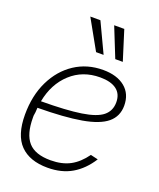

<svg xmlns="http://www.w3.org/2000/svg" viewBox="-144 -861 792 959"><g transform="rotate(20 251.5 -381.5)"><path d="M224.6 9.3Q129.4 9.3 79.1 -42Q28.8 -93.3 28.8 -202.1Q28.8 -303.2 66.4 -380.6Q104 -458 169.9 -501.5Q235.8 -544.9 320.3 -544.9Q394 -544.9 436.8 -510Q479.5 -475.1 479.5 -412.6Q479.5 -356 438.2 -321.5Q397 -287.1 307.9 -271.5Q218.8 -255.9 75.7 -254.9Q74.7 -243.2 74.2 -231Q71.8 -215.8 71.3 -211.4Q70.8 -207 71.3 -204.1Q71.3 -202.6 71.3 -201.2Q71.3 -113.3 107.7 -72Q144 -30.8 226.1 -30.8Q286.6 -30.8 329.6 -53.7Q372.6 -76.7 407.2 -125L446.8 -115.7Q407.7 -54.2 353.5 -22.5Q299.3 9.3 224.6 9.3ZM81.1 -291.5Q215.8 -292 293.5 -304Q371.1 -315.9 403.8 -342.8Q436.5 -369.6 436.5 -415Q436.5 -459.5 406.2 -482.2Q376 -504.9 318.8 -504.9Q226.6 -504.9 163.1 -446.8Q99.6 -388.7 81.1 -291.5ZM255.9 -616.2 168 -773.4H221.7L295.9 -616.2ZM357.9 -616.2 294.9 -773.4H348.6L397.9 -616.2Z"/></g></svg>

Font: Inter Display Extra Light
Style: Italic
Weight: 200
Italic angle: -9.39999°
Designer: Rasmus Andersson
Foundry: rsms
Version: Version 4.000;git-4fc901f